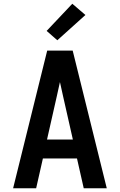

<svg xmlns="http://www.w3.org/2000/svg" viewBox="-20 -1005 640 1025"><path d="M50 0 232 -735H368L550 0H427L391 -159H209L173 0ZM369 -260 317 -490Q313 -509 308.5 -528.5Q304 -548 300 -567Q296 -548 291.5 -528.5Q287 -509 283 -490L231 -260ZM286 -790 229 -840 366 -985 436 -925Z"/></svg>

Font: R Plex Mono
Style: Bold
Weight: 700
Monospace: yes
Designer: Belleve Invis
Foundry: Belleve Invis
Version: Version 31.8.0